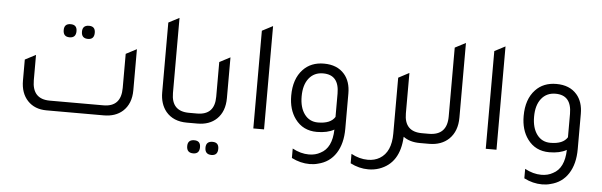

<svg xmlns="http://www.w3.org/2000/svg" viewBox="-51 -824 3746 1194"><g transform="rotate(5 1822.0 -227.0)"><path d="M355 -465Q315 -465 315 -507Q315 -547 355 -547Q395 -547 395 -507Q395 -465 355 -465ZM470 -465Q429 -465 429 -507Q429 -547 470 -547Q509 -547 509 -507Q509 -465 470 -465ZM252 0Q178 0 134 -46.5Q90 -93 90 -172V-303L157 -338V-180Q157 -62 267 -62H602Q712 -62 712 -180V-393L779 -428V-172Q779 -87 727 -40Q682 0 609 0Z M1128 0Q1043 0 997 -55Q959 -102 959 -174V-610L1026 -645V-176Q1026 -62 1136 -62H1171V0Z M1151 0V-62H1186Q1296 -62 1296 -176V-393L1363 -428V-174Q1363 -90 1314 -43Q1269 0 1194 0ZM1184 187Q1143 187 1143 145Q1143 105 1184 105Q1223 105 1223 145Q1223 187 1184 187ZM1298 187Q1257 187 1257 145Q1257 105 1298 105Q1337 105 1337 145Q1337 187 1298 187Z M1543 0V-610L1610 -645V0Z M2046 -37Q2004 -13 1938 -13Q1851 -13 1802 -80Q1760 -137 1760 -224Q1760 -329 1816 -388Q1865 -440 1946 -440Q2029 -440 2074 -388Q2113 -343 2113 -268V-48Q2113 45 2074 105.5Q2035 166 1963 183Q1939 190 1911 190Q1853 190 1798 162V103Q1850 131 1901 131Q1942 131 1973 113Q2043 78 2046 -37ZM2046 -262Q2046 -379 1946 -379Q1890 -379 1857.5 -338Q1825 -297 1825 -225Q1825 -155 1856 -113.5Q1887 -72 1940 -72Q2019 -72 2046 -116Z M2590 -62H2625V0H2582Q2520 0 2479 -30Q2471 136 2345 180Q2313 191 2277 191Q2219 191 2165 163V104Q2216 132 2269 132Q2311 132 2343 113Q2413 71 2413 -44V-393L2479 -428V-427L2480 -428V-176Q2480 -62 2590 -62Z M2605 0V-62H2633Q2747 -62 2747 -180V-610L2814 -645V-179Q2814 -94 2764 -45Q2717 0 2640 0Z M2994 0V-610L3061 -645V0Z M3497 -37Q3455 -13 3389 -13Q3302 -13 3253 -80Q3211 -137 3211 -224Q3211 -329 3267 -388Q3316 -440 3397 -440Q3480 -440 3525 -388Q3564 -343 3564 -268V-48Q3564 45 3525 105.5Q3486 166 3414 183Q3390 190 3362 190Q3304 190 3249 162V103Q3301 131 3352 131Q3393 131 3424 113Q3494 78 3497 -37ZM3497 -262Q3497 -379 3397 -379Q3341 -379 3308.5 -338Q3276 -297 3276 -225Q3276 -155 3307 -113.5Q3338 -72 3391 -72Q3470 -72 3497 -116Z"/></g></svg>

Font: Tajawal
Style: Regular
Weight: 400
Designer: Boutros Fonts
Foundry: Created by Boutros International 2017
Version: Version 1.700